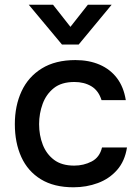

<svg xmlns="http://www.w3.org/2000/svg" viewBox="-20 -789 596 815"><path d="M292 6Q209 6 153.5 -28Q98 -62 70.5 -122.5Q43 -183 43 -262Q43 -340 71.5 -401.5Q100 -463 157.5 -498.5Q215 -534 300 -534Q358 -534 403 -514.5Q448 -495 476.5 -457.5Q505 -420 514 -364H411Q398 -405 367.5 -423Q337 -441 296 -441Q241 -441 208.5 -415Q176 -389 161 -348Q146 -307 146 -262Q146 -215 161.5 -175Q177 -135 209.5 -110.5Q242 -86 295 -86Q335 -86 369 -103.5Q403 -121 413 -163H519Q510 -105 477 -67.5Q444 -30 395.5 -12Q347 6 292 6ZM243 -600 102 -769H205L279 -675L353 -769H454L314 -600Z"/></svg>

Font: Onest Medium
Style: Regular
Weight: 500
Designer: Dmitri Voloshin, Andrey Kudryavtsev
Foundry: Dmitri Voloshin, Andrey Kudryavtsev
Version: Version 1.000;gftools[0.9.33]